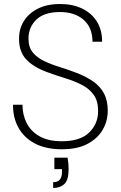

<svg xmlns="http://www.w3.org/2000/svg" viewBox="-20 -732 602 957"><path d="M289 12Q208 12 153.5 -17Q99 -46 71.5 -96.5Q44 -147 45 -210H92Q92 -161 112.5 -119.5Q133 -78 176.5 -53Q220 -28 288 -28Q380 -28 424.5 -71.5Q469 -115 469 -178Q469 -229 447 -259.5Q425 -290 388 -309Q351 -328 307 -341.5Q263 -355 219 -371Q149 -396 112 -434.5Q75 -473 75 -537Q74 -586 98 -625.5Q122 -665 168 -688.5Q214 -712 280 -712Q341 -712 388 -690Q435 -668 462 -626Q489 -584 489 -524H441Q441 -594 397 -633Q353 -672 279 -672Q200 -672 161 -634Q122 -596 122 -540Q122 -497 143 -471Q164 -445 199.5 -428Q235 -411 279 -397.5Q323 -384 369 -366Q411 -349 444.5 -326Q478 -303 497.5 -267.5Q517 -232 517 -180Q517 -128 491.5 -84.5Q466 -41 415.5 -14.5Q365 12 289 12ZM245 205V176Q269 176 279 162.5Q289 149 289 124V111H251V54H317Q322 86 322 110Q322 166 300.5 185.5Q279 205 245 205Z"/></svg>

Font: DM Sans ExtraLight
Style: Regular
Weight: 200
Designer: Colophon Foundry, Jonny Pinhorn
Foundry: Colophon Foundry
Version: Version 4.004; ttfautohint (v1.8.4.7-5d5b)